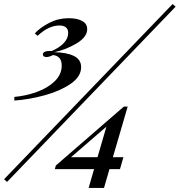

<svg xmlns="http://www.w3.org/2000/svg" viewBox="-33 -844 888 949"><path d="M835 -811 2 55 -13 42 820 -824ZM398 -700Q398 -661 345.5 -629.5Q293 -598 235 -586Q296 -585 332 -567.5Q368 -550 368 -512Q368 -465 316 -429.5Q264 -394 187.5 -373Q111 -352 38 -347V-365Q95 -370 149 -389.5Q203 -409 237.5 -442.5Q272 -476 272 -520Q272 -567 229 -572Q210 -562 197 -562Q190 -562 184.5 -565Q179 -568 179 -575Q179 -594 223 -592Q260 -608 282 -631Q304 -654 304 -681Q304 -700 292.5 -709Q281 -718 261 -718Q207 -718 153 -667L139 -679Q166 -708 210.5 -731Q255 -754 306 -754Q348 -754 373 -740.5Q398 -727 398 -700ZM525 -67H577L560 -8H508L481 85H405L432 -8H238L243 -26L579 -317H598ZM449 -67 493 -218 318 -67Z"/></svg>

Font: Playfair Display SC
Style: Bold Italic
Weight: 700
Italic angle: -14°
Designer: Claus Eggers Sørensen
Foundry: Claus Eggers Sørensen
Version: Version 1.200; ttfautohint (v1.6)